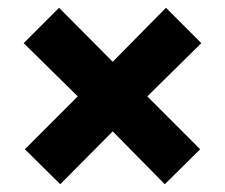

<svg xmlns="http://www.w3.org/2000/svg" viewBox="-20 -496 579 494"><path d="M135 -22 44 -112 180 -248 41 -385 132 -476 270 -337 407 -476 498 -385 359 -248 495 -112 404 -22 270 -158Z"/></svg>

Font: Atkinson Hyperlegible Pro
Style: Bold
Weight: 700
Designer: Elliott Scott, Megan Eiswerth, Linus Boman, Theodore Petrosky, Jacob Perez
Foundry: Braille Institute
Version: Version 1.5.1